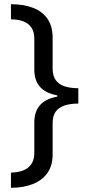

<svg xmlns="http://www.w3.org/2000/svg" viewBox="-20 -734 420 912"><path d="M32 86Q67 85 91.5 75Q116 65 129.5 44.5Q143 24 143 -8V-153Q143 -204 170 -234.5Q197 -265 252 -275V-281Q197 -291 170 -321.5Q143 -352 143 -403V-549Q143 -582 130 -602Q117 -622 92.5 -632Q68 -642 32 -642V-714Q94 -714 138 -696.5Q182 -679 206 -644Q230 -609 230 -555V-409Q230 -375 244 -354.5Q258 -334 285.5 -324.5Q313 -315 352 -315V-242Q313 -242 285.5 -232.5Q258 -223 244 -203Q230 -183 230 -149V0Q230 53 205 88Q180 123 135.5 140.5Q91 158 32 158Z"/></svg>

Font: Noto Sans Ambassadori
Style: Regular
Weight: 400
Designer: Monotype Design Team
Foundry: Monotype Imaging Inc.
Version: Version 2.013